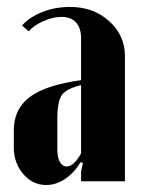

<svg xmlns="http://www.w3.org/2000/svg" viewBox="-20 -526 407 556"><path d="M20 -99.1V-148.9Q20 -210.4 66.2 -245.1Q112.3 -279.8 214.8 -293.9V-415Q214.8 -444.8 200.2 -460.9Q185.5 -477.1 158.2 -477.1Q133.3 -477.1 105.2 -464.6Q77.1 -452.1 63 -435.1L43.9 -452.1Q64.9 -476.1 102.1 -491Q139.2 -505.9 183.1 -505.9Q250.5 -505.9 296.1 -464.8Q341.8 -423.8 341.8 -363.8V-1H214.8V-28.8L220.2 -54.2L212.9 -56.2Q194.8 -25.4 168.5 -7.8Q142.1 9.8 113.8 9.8Q74.7 9.8 47.4 -22Q20 -53.7 20 -99.1ZM172.9 -43.9Q193.8 -43.9 214.8 -82V-279.8Q171.9 -269 158.9 -250.5Q146 -231.9 146 -181.2V-91.8Q146 -70.3 153.3 -57.1Q160.6 -43.9 172.9 -43.9Z"/></svg>

Font: Moniqa Black Heading
Style: Regular
Weight: 900
Designer: Rajesh Rajput
Foundry: Rajesh Rajput
Version: Version 1.000